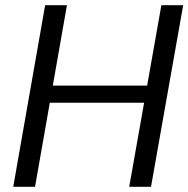

<svg xmlns="http://www.w3.org/2000/svg" viewBox="-20 -720 726 740"><path d="M478 0 602 -700H686L562 0ZM31 0 154 -700H238L115 0ZM155 -324 167 -390H568L556 -324Z"/></svg>

Font: DM Sans 20pt
Style: Italic
Weight: 400
Italic angle: -10°
Version: Version 4.004;gftools[0.9.30]